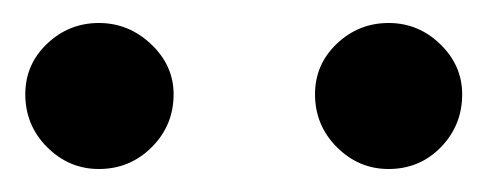

<svg xmlns="http://www.w3.org/2000/svg" viewBox="-20 -718 422 167"><path d="M2 -636Q2 -662 21 -680Q40 -698 66 -698Q92 -698 111.5 -679.5Q131 -661 131 -636Q131 -609 112 -590Q93 -571 66 -571Q40 -571 21 -590Q2 -609 2 -636ZM254 -636Q254 -662 273 -680Q292 -698 318 -698Q344 -698 363 -679.5Q382 -661 382 -636Q382 -609 363.5 -590Q345 -571 318 -571Q292 -571 273 -590Q254 -609 254 -636Z"/></svg>

Font: Mali Medium
Style: Regular
Weight: 500
Version: Version 1.000; ttfautohint (v1.6)